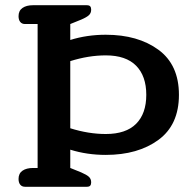

<svg xmlns="http://www.w3.org/2000/svg" viewBox="-20 -715 752 735"><path d="M51 -30Q51 -51 66 -61.5Q81 -72 107 -72H124V-623H76Q64 -623 57.5 -631Q51 -639 51 -653Q51 -674 66 -684.5Q81 -695 106 -695H312Q322 -695 325.5 -690.5Q329 -686 329 -678Q329 -665 320.5 -657Q312 -649 291 -640L249 -623V-562Q313 -582 385 -582Q508 -582 586.5 -524.5Q665 -467 665 -352Q665 -237 586.5 -179.5Q508 -122 385 -122Q313 -122 249 -142V-72L291 -55Q312 -46 320.5 -38Q329 -30 329 -17Q329 -9 325.5 -4.5Q322 0 312 0H76Q64 0 57.5 -8Q51 -16 51 -30ZM540 -352Q540 -424 501 -463.5Q462 -503 385 -503Q319 -503 249 -481V-224Q319 -202 385 -202Q462 -202 501 -241Q540 -280 540 -352Z"/></svg>

Font: Maitree SemiBold
Style: Regular
Weight: 600
Designer: CadsonDemak Team
Foundry: CadsonDemak
Version: Version 1.001